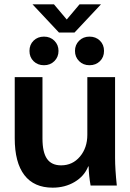

<svg xmlns="http://www.w3.org/2000/svg" viewBox="-20 -856 601 886"><path d="M48 0ZM48 -218V-500H176V-217Q176 -153 197 -123Q218 -93 262 -93Q315 -93 349 -133.5Q383 -174 383 -234V-500H511V-127Q511 -76 519 0H398Q390 -45 389 -88H387Q369 -43 324.5 -16.5Q280 10 223 10Q137 10 92.5 -48Q48 -106 48 -218ZM130 -836H229L288 -766L347 -836H446L324 -706H252ZM116 -621Q116 -650 135 -668.5Q154 -687 183 -687Q212 -687 231 -668Q250 -649 250 -621Q250 -593 231 -574Q212 -555 183 -555Q154 -555 135 -573.5Q116 -592 116 -621ZM326 -621Q326 -649 345 -668Q364 -687 393 -687Q422 -687 441 -668.5Q460 -650 460 -621Q460 -592 441 -573.5Q422 -555 393 -555Q364 -555 345 -574Q326 -593 326 -621Z"/></svg>

Font: Sarabun
Style: Bold
Weight: 700
Designer: Suppakit Chalermlarp | Katatrad Co.,Ltd.
Foundry: Cadson Demak Co.,Ltd.
Version: Version 1.000; ttfautohint (v1.6)